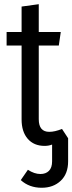

<svg xmlns="http://www.w3.org/2000/svg" viewBox="-20 -677 342 907"><path d="M272.9 -67.9 301.8 -23.9V85Q301.8 144 266.8 177Q231.9 210 176.8 210Q118.2 210 78.1 173.8L111.8 125Q142.1 145 170.9 145Q196.3 145 211.2 130.1Q226.1 115.2 226.1 85V5.9Q210 12.2 190.9 12.2Q140.1 12.2 111.1 -21.2Q82 -54.7 82 -112.8V-461.9H11.2V-525.9H82V-646L163.1 -657.2V-525.9H267.1L257.8 -461.9H163.1V-113.8Q163.1 -54.2 212.9 -54.2Q238.8 -54.2 272.9 -67.9Z"/></svg>

Font: Fira Sans Compressed Book
Style: Regular
Weight: 350
Width: 1
Designer: Carrois Corporate & Edenspiekermann AG
Foundry: Carrois Corporate GbR & Edenspiekermann AG
Version: Version 4.203;PS 004.203;hotconv 1.0.88;makeotf.lib2.5.64775